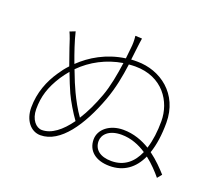

<svg xmlns="http://www.w3.org/2000/svg" viewBox="-124 -935 1248 1099"><g transform="rotate(20 500.0 -385.5)"><path d="M639 -40C570 -40 532 -72 532 -123C532 -161 566 -202 644 -202C702 -202 753 -181 797 -152C768 -85 718 -40 639 -40ZM466 -379C443 -316 416 -259 386 -212C358 -250 331 -301 313 -339C300 -366 281 -411 262 -462C328 -529 415 -575 513 -591C503 -519 489 -441 466 -379ZM205 -71C170 -71 134 -109 134 -173C134 -250 153 -311 201 -386C213 -404 226 -421 240 -438C257 -394 274 -351 287 -323C306 -282 340 -225 369 -185C319 -115 263 -71 205 -71ZM556 -692C559 -714 562 -745 565 -759L524 -761C527 -734 527 -712 524 -687C522 -667 520 -644 517 -621C403 -605 314 -551 251 -490C229 -549 207 -613 194 -668L161 -655C171 -634 182 -603 193 -567C202 -540 215 -504 228 -467C209 -447 193 -426 180 -406C136 -342 104 -263 104 -172C104 -95 148 -40 207 -40C328 -40 426 -186 492 -364C521 -443 535 -519 545 -594C558 -595 571 -596 584 -596C751 -596 831 -471 831 -352C831 -291 824 -233 808 -183C762 -211 707 -232 644 -232C562 -232 502 -184 502 -122C502 -54 553 -10 639 -10C725 -10 786 -55 822 -134C862 -103 895 -67 918 -39L940 -66C915 -94 879 -132 834 -165C852 -217 861 -280 861 -353C861 -530 726 -626 585 -626C573 -626 560 -626 548 -625Z"/></g></svg>

Font: Noto Sans CJK Thin
Style: Regular
Weight: 100
Designer: Ryoko NISHIZUKA (kana & ideographs); Paul D. Hunt (Latin, Greek & Cyrillic); Wenlong ZHANG (bopomofo); Sandoll Communica
Foundry: Adobe Systems Incorporated
Version: Version 1.000;PS 1;hotconv 1.0.78;makeotf.lib2.5.61930